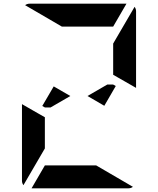

<svg xmlns="http://www.w3.org/2000/svg" viewBox="-20 -1020 856 1040"><path d="M593 -698V-784L709 -983Q717 -972 717 -959V-544L593 -615ZM271 -552 361 -500 254 -438H223L209 -446ZM223 -302V-216L107 -17Q99 -28 99 -41V-456L158 -422L186 -406L223 -385ZM315 -876 116 -992Q127 -1000 140 -1000H346H470H665L593 -876H554H470H346ZM501 -124 700 -8Q689 0 676 0H470H346H151L223 -124H262H346H470ZM607 -554 545 -447 454 -500 561 -562H593Z"/></svg>

Font: DSEG14 Modern Mini
Style: Bold
Weight: 700
Designer: Keshikan(Twitter:@keshinomi_88pro)
Version: Version 0.46